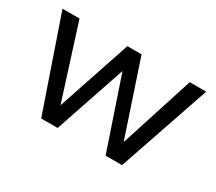

<svg xmlns="http://www.w3.org/2000/svg" viewBox="-83 -559 812 721"><g transform="rotate(30 322.5 -198.5)"><path d="M562.5 -397H633.8L498 0H426.8L322.8 -307.1L218.8 0H147.5L10.7 -397H84.5L185.5 -79.1L292 -397H353.5L460 -78.1Z"/></g></svg>

Font: Now
Style: Regular
Weight: 400
Designer: Alfredo Marco Pradil
Foundry: Alfredo Marco Pradil
Version: Version 1.200;hotconv 1.0.109;makeotfexe 2.5.65596